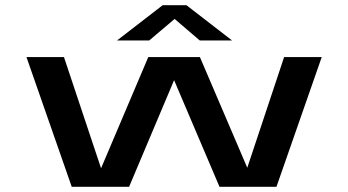

<svg xmlns="http://www.w3.org/2000/svg" viewBox="-20 -720 1340 740"><path d="M256.5 0 82 -500H226.5L369.5 -71.5L551.5 -500H750.5L933 -73.5L1075 -500H1220L1045.5 0H826L651 -411L477.5 0ZM431 -564 607 -700H698.5L874.5 -564H750L653 -647L555 -564Z"/></svg>

Font: Trispace Expanded Medium
Style: Regular
Weight: 500
Width: 7
Designer: Tyler Finck
Foundry: Etcetera Type Company
Version: Version 1.210; ttfautohint (v1.8.3)